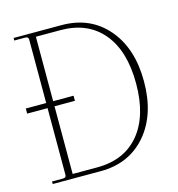

<svg xmlns="http://www.w3.org/2000/svg" viewBox="-97 -715 742 800"><g transform="rotate(-15 274.5 -315.0)"><path d="M33 0V-11H80Q94 -11 94 -23V-311H6V-333H94V-607Q94 -619 80 -619H33V-630H240Q363 -630 437 -544Q511 -458 511 -315Q511 -172 437 -86Q363 0 240 0ZM124 -19H230Q347 -19 412 -97Q477 -175 477 -315Q477 -456 412 -533.5Q347 -611 230 -611H124V-333H212V-311H124Z"/></g></svg>

Font: Arapey Thin-Display
Style: Regular
Weight: 100
Designer: Eduardo Rodriguez Tunni
Foundry: Eduardo Rodriguez Tunni
Version: Version 4.000